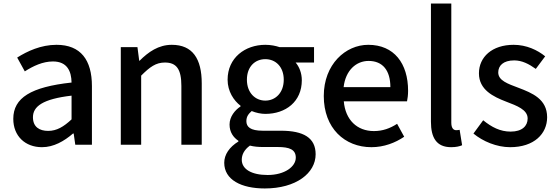

<svg xmlns="http://www.w3.org/2000/svg" viewBox="-20 -817 3144 1084"><path d="M217 14C283 14 342 -20 392 -63H396L405 0H499V-331C499 -478 436 -564 299 -564C211 -564 134 -528 77 -492L120 -414C167 -444 221 -470 279 -470C360 -470 383 -414 384 -351C155 -326 55 -265 55 -146C55 -49 122 14 217 14ZM252 -78C203 -78 166 -100 166 -155C166 -216 221 -258 384 -277V-143C339 -101 300 -78 252 -78Z M662 0H777V-390C826 -439 860 -464 911 -464C976 -464 1004 -427 1004 -332V0H1119V-346C1119 -486 1067 -564 950 -564C875 -564 818 -524 768 -474H766L756 -551H662Z M1475 247C1651 247 1762 161 1762 54C1762 -39 1694 -79 1565 -79H1463C1393 -79 1371 -101 1371 -133C1371 -160 1384 -175 1401 -190C1425 -180 1454 -174 1478 -174C1593 -174 1684 -243 1684 -364C1684 -405 1669 -441 1649 -464H1753V-551H1558C1537 -558 1509 -564 1478 -564C1364 -564 1265 -491 1265 -367C1265 -301 1300 -249 1338 -220V-216C1306 -195 1276 -158 1276 -114C1276 -70 1298 -41 1326 -22V-18C1275 13 1246 56 1246 102C1246 198 1342 247 1475 247ZM1478 -249C1421 -249 1374 -293 1374 -367C1374 -441 1420 -483 1478 -483C1536 -483 1582 -440 1582 -367C1582 -293 1535 -249 1478 -249ZM1491 171C1400 171 1345 138 1345 85C1345 57 1358 29 1391 5C1414 11 1439 13 1465 13H1548C1614 13 1650 27 1650 73C1650 124 1587 171 1491 171Z M2077 14C2148 14 2212 -11 2262 -45L2222 -118C2182 -92 2140 -77 2091 -77C1996 -77 1930 -140 1921 -245H2278C2281 -259 2284 -281 2284 -304C2284 -459 2205 -564 2059 -564C1931 -564 1808 -454 1808 -275C1808 -93 1926 14 2077 14ZM1920 -325C1931 -421 1992 -473 2061 -473C2141 -473 2184 -419 2184 -325Z M2527 14C2556 14 2575 9 2589 3L2575 -84C2564 -82 2560 -82 2555 -82C2541 -82 2528 -93 2528 -124V-797H2413V-130C2413 -40 2444 14 2527 14Z M2860 14C2996 14 3069 -62 3069 -155C3069 -258 2984 -292 2908 -321C2847 -344 2793 -362 2793 -408C2793 -446 2821 -476 2883 -476C2927 -476 2966 -456 3005 -428L3058 -499C3015 -534 2953 -564 2880 -564C2758 -564 2684 -495 2684 -403C2684 -310 2765 -271 2838 -243C2898 -220 2959 -198 2959 -148C2959 -106 2928 -74 2863 -74C2804 -74 2756 -99 2708 -138L2653 -63C2706 -19 2784 14 2860 14Z"/></svg>

Font: Noto Sans JP Medium
Style: Regular
Weight: 500
Designer: Ryoko NISHIZUKA 西塚涼子 (kana, bopomofo & ideographs); Paul D. Hunt (Latin, Greek & Cyrillic); Sandoll Communications 산돌커뮤니
Foundry: Adobe
Version: Version 2.004;hotconv 1.0.118;makeotfexe 2.5.65603